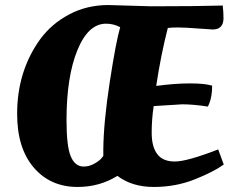

<svg xmlns="http://www.w3.org/2000/svg" viewBox="-20 -730 908 762"><path d="M600 -389Q674 -399 733.5 -399Q793 -399 822 -390Q822 -347 810 -318L805 -307Q748 -316 703 -316L590 -309Q582 -258 582 -203Q582 -148 604 -118.5Q626 -89 674 -89Q722 -89 846 -137L868 -77Q828 -48 752.5 -18Q677 12 590.5 12Q504 12 446 -32Q375 12 288 12Q180 12 114 -65Q48 -142 48 -278Q48 -448 140 -575Q185 -636 255 -673Q325 -710 410 -710L580 -705Q760 -705 864 -708Q867 -681 867 -658Q867 -613 824 -613Q816 -613 764.5 -617Q713 -621 686.5 -621Q660 -621 646 -619Q618 -510 600 -389ZM401 -636Q330 -636 287 -530.5Q244 -425 244 -253Q244 -149 261 -109Q278 -69 312 -69Q333 -69 352.5 -79.5Q372 -90 381 -100L390 -111V-137Q391 -244 415.5 -404Q440 -564 457 -622Q431 -636 401 -636Z"/></svg>

Font: Oleo Script
Style: Bold
Weight: 700
Designer: Soytutype
Foundry: Soytutype
Version: Version 1.002